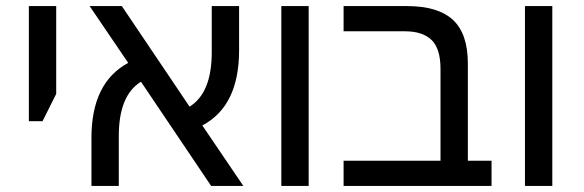

<svg xmlns="http://www.w3.org/2000/svg" viewBox="-20 -612 1923 632"><path d="M75 -592H165V-303L120 -213H75Z M675 0 444 -343Q371 -298 371 -164V0H281V-158Q281 -340 402 -405L275 -592H381L604 -261Q677 -306 677 -440V-592H767V-446Q767 -263 646 -199L781 0Z M906 -592H996V0H906Z M1598 -83V0H1430H1111V-83H1430V-385Q1430 -452 1400.5 -480.5Q1371 -509 1313 -509H1111V-592H1319Q1422 -592 1471 -546.5Q1520 -501 1520 -403V-83Z M1708 -592H1798V0H1708Z"/></svg>

Font: Noto Sans Hebrew
Style: Regular
Weight: 400
Designer: Monotype Design Team
Foundry: Monotype Imaging Inc.
Version: Version 1.000